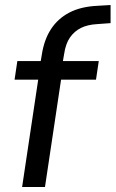

<svg xmlns="http://www.w3.org/2000/svg" viewBox="-20 -744 460 764"><path d="M68 0 132 -427H38L49 -501H158L139 -483L146 -524Q155 -585 182.5 -627.5Q210 -670 256 -694Q302 -718 369 -721L420 -724V-652L366 -648Q329 -646 302.5 -633Q276 -620 258.5 -595Q241 -570 235 -528L229 -493L223 -501H373L362 -427H223L159 0Z"/></svg>

Font: Nunitoga
Style: Medium Italic
Weight: 500
Italic angle: -9°
Designer: Vernon Adams
Foundry: Vernon Adams
Version: Version 1.0